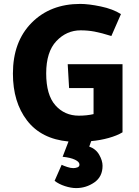

<svg xmlns="http://www.w3.org/2000/svg" viewBox="-20 -713 709 981"><path d="M392 -558Q320 -558 268 -503Q216 -448 216 -338Q216 -228 263 -175Q310 -122 383 -122Q403 -122 422 -124Q441 -126 458 -130V-263H333L326 -385H606V-37Q578 -20 535 -8Q492 4 446 8L436 36Q470 48 487 78Q504 108 504 134Q504 190 462 219Q420 248 369 248Q343 248 312 238Q281 228 259 211L295 129Q305 134 323 140Q341 146 354 146Q366 146 376 142Q386 138 386 128Q386 114 363 103Q340 92 300 88L330 10Q191 -3 118.5 -97Q46 -191 46 -337Q46 -500 141.5 -596.5Q237 -693 390 -693Q433 -693 495 -680Q557 -667 598 -641L549 -529Q498 -545 463.5 -551.5Q429 -558 392 -558Z"/></svg>

Font: Palanquin Dark SemiBold
Style: Regular
Weight: 600
Designer: Pria Ravichandran
Version: Version 1.001